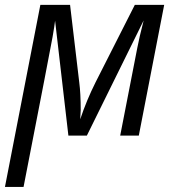

<svg xmlns="http://www.w3.org/2000/svg" viewBox="-62 -548 684 776"><path d="M423.8 0 492.7 -353.5Q500.5 -395 518.6 -465.3L289.1 0H214.4L160.6 -464.4Q158.7 -445.8 150.4 -398.2Q142.1 -350.6 33.2 207.5H-42L101.1 -528.3H221.2L258.3 -215.3Q264.2 -170.4 264.2 -103L262.2 -65.9Q287.6 -142.1 324.2 -215.3L482.9 -528.3H601.6L499 0Z"/></svg>

Font: Liberation Mono
Style: Italic
Weight: 400
Italic angle: -12°
Monospace: yes
Designer: Steve Matteson
Foundry: Ascender Corporation
Version: Version 2.1.5